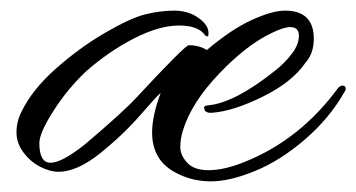

<svg xmlns="http://www.w3.org/2000/svg" viewBox="-20 -312 670 361"><path d="M624 -151Q630 -151 630 -145Q630 -142 627 -138Q599 -89 553 -49.5Q507 -10 459.5 9.5Q412 29 376.5 29Q341 29 311 13Q266 -10 266 -63Q266 -94 282 -137Q278 -135 245 -97Q212 -59 168.5 -24Q125 11 90 11Q74 11 55.5 1.5Q37 -8 24 -25.5Q11 -43 11 -63Q11 -83 20 -101Q40 -143 84.5 -182.5Q129 -222 177 -250Q225 -278 253 -285Q281 -292 307.5 -292Q334 -292 353 -278.5Q372 -265 372 -250Q372 -245 371 -244Q370 -243 366 -245Q354 -264 316.5 -264Q279 -264 231.5 -239.5Q184 -215 142 -178Q107 -145 80.5 -103.5Q54 -62 54 -43Q54 -6 75 -6Q96 -6 139 -40Q210 -100 236 -128Q328 -227 335 -227Q354 -227 369 -218Q415 -257 453.5 -274.5Q492 -292 516 -292Q570 -292 570 -239Q570 -212 555 -195Q530 -158 474.5 -130.5Q419 -103 379 -100Q365 -99 364 -108Q363 -112 366.5 -113Q370 -114 372 -114Q422 -119 497 -179Q514 -192 528 -210Q542 -228 542 -244.5Q542 -261 526 -261Q513 -261 491 -250Q444 -228 392 -173.5Q340 -119 324 -67Q319 -51 319 -35.5Q319 -20 332 -6Q345 8 372 8Q402 8 441 -8Q545 -50 616 -147Q620 -151 624 -151Z"/></svg>

Font: Allura
Style: Regular
Weight: 400
Designer: Robert E. Leuschke
Foundry: Robert E. Leuschke
Version: Version 1.004